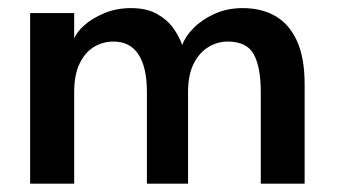

<svg xmlns="http://www.w3.org/2000/svg" viewBox="-20 -442 814 462"><path d="M564 -422.5Q610 -422.5 643.2 -403Q676.5 -383.5 694.8 -343Q713 -302.5 713 -239.5V0H607.5V-220.5Q607.5 -280 590.8 -311Q574 -342 528 -342Q503 -342 481 -328.5Q459 -315 445.8 -288.2Q432.5 -261.5 432.5 -220.5V0H333.5V-220.5Q333.5 -280 313.2 -311Q293 -342 253 -342Q227.5 -342 206 -329Q184.5 -316 171.5 -289Q158.5 -262 158.5 -220.5V0H52.5V-410.5H158.5V-349Q164 -364.5 183.2 -381.5Q202.5 -398.5 231.5 -410.5Q260.5 -422.5 295 -422.5Q332.5 -422.5 357.2 -408.8Q382 -395 396.8 -374.5Q411.5 -354 418.5 -333.5Q425.5 -354 445.8 -374.5Q466 -395 496.5 -408.8Q527 -422.5 564 -422.5Z"/></svg>

Font: League Spartan Medium
Style: Regular
Weight: 500
Foundry: The League of Moveable Type
Version: Version 2.002